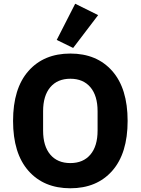

<svg xmlns="http://www.w3.org/2000/svg" viewBox="-20 -997 754 1029"><path d="M372 -740 284 -783 383 -977 506 -916ZM581.5 -81.5Q499 12 357 12Q215 12 132.5 -81.5Q50 -175 50 -349Q50 -523 132.5 -616.5Q215 -710 357 -710Q499 -710 581.5 -616.5Q664 -523 664 -349Q664 -175 581.5 -81.5ZM503 -297V-401Q503 -484 464.5 -529.5Q426 -575 357 -575Q288 -575 249.5 -529.5Q211 -484 211 -401V-297Q211 -214 249.5 -168.5Q288 -123 357 -123Q426 -123 464.5 -168.5Q503 -214 503 -297Z"/></svg>

Font: Anuphan
Style: Bold
Weight: 700
Designer: Mike Abbink, Paul van der Laan, Pieter van Rosmalen, Mint Tantisuwanna
Foundry: Bold Monday; Cadson Demak
Version: Version 3.002;hotconv 1.0.109;makeotfexe 2.5.65596